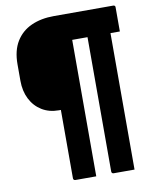

<svg xmlns="http://www.w3.org/2000/svg" viewBox="-92 -769 785 988"><g transform="rotate(-10 300.0 -275.0)"><path d="M309 -563Q292 -563 278.5 -555.5Q265 -548 257.5 -532.5Q250 -517 250 -492V-368Q250 -352 253 -344Q256 -336 262.5 -333Q269 -330 280 -330H304V-218Q282 -218 264.5 -218Q247 -218 233 -218H199Q149 -218 111 -241.5Q73 -265 52 -306.5Q31 -348 31 -402V-488Q31 -560 60 -607Q89 -654 140 -677Q191 -700 258 -700H568Q570 -700 572.5 -699.5Q575 -699 576 -697Q578 -696 578.5 -693.5Q579 -691 579 -689Q579 -644 579 -620Q579 -596 579 -584.5Q579 -573 579 -563H568Q535 -563 489.5 -563Q444 -563 397 -563Q350 -563 309 -563ZM268 -630H319Q323 -630 325 -628.5Q327 -627 328.5 -625Q330 -623 330 -619Q330 -523 330 -427Q330 -331 330 -234.5Q330 -138 330 -42Q330 54 330 150Q302 150 275.5 150Q249 150 221 150Q216 150 213 147Q210 144 210 139Q210 75 210 11Q210 -53 210 -117Q210 -181 210 -245.5Q210 -310 210 -374Q210 -438 210 -502Q210 -566 210 -630ZM465 -630H519Q523 -630 525 -628.5Q527 -627 528.5 -625Q530 -623 530 -619Q530 -537 530 -454.5Q530 -372 530 -289.5Q530 -207 530 -124.5Q530 -42 530 40Q530 70 530 98Q530 126 530 150Q502 150 475.5 150Q449 150 421 150Q416 150 413 147Q410 144 410 139Q410 62 410 -15Q410 -92 410 -169Q410 -246 410 -323Q410 -400 410 -476.5Q410 -553 410 -630Z"/></g></svg>

Font: Recursive Monospace ExtraBold
Style: Regular
Weight: 800
Version: Version 1.047